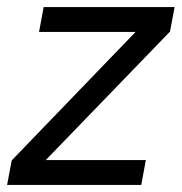

<svg xmlns="http://www.w3.org/2000/svg" viewBox="-29 -521 512 541"><path d="M-9 0 4 -69 353 -431H81L94 -501H463L450 -432L100 -70H382L369 0Z"/></svg>

Font: DM Sans 18pt
Style: Italic
Weight: 400
Italic angle: -10°
Designer: Colophon Foundry, Jonny Pinhorn
Foundry: Colophon Foundry
Version: Version 4.004;gftools[0.9.30]